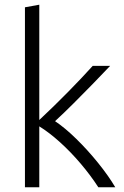

<svg xmlns="http://www.w3.org/2000/svg" viewBox="-20 -796 529 816"><path d="M86 0V-765L147 -776V-286Q209 -344 269 -405Q329 -466 374 -516H448Q415 -481 375 -440Q335 -399 293.5 -357.5Q252 -316 214 -281Q256 -253 304.5 -205.5Q353 -158 397 -103.5Q441 -49 470 0H398Q365 -51 322.5 -101Q280 -151 234.5 -192Q189 -233 147 -259V0Z"/></svg>

Font: Ubuntu Sans Light
Style: Regular
Weight: 300
Designer: Dalton Maag Ltd
Foundry: Dalton Maag Ltd
Version: Version 1.006; ttfautohint (v1.8.4.7-5d5b)